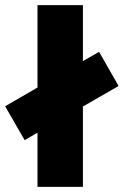

<svg xmlns="http://www.w3.org/2000/svg" viewBox="-39 -728 482 748"><path d="M107 0V-211L57 -182L-19 -314L107 -387V-708H284V-490L347 -526L423 -393L284 -313V0Z"/></svg>

Font: Onest Black
Style: Regular
Weight: 900
Designer: Dmitri Voloshin, Andrey Kudryavtsev
Foundry: Dmitri Voloshin, Andrey Kudryavtsev
Version: Version 1.000;gftools[0.9.33]